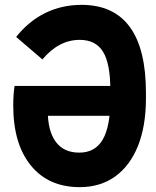

<svg xmlns="http://www.w3.org/2000/svg" viewBox="-20 -753 640 790"><path d="M308 17Q179.5 17 107 -72Q34.5 -161 34.5 -318.5Q34.5 -341.5 35.8 -361.2Q37 -381 40 -399.5H494V-276.5H175L176.5 -298.5Q176.5 -214 209.5 -169.5Q242.5 -125 306 -125Q371.5 -125 402.8 -178.8Q434 -232.5 434 -344V-383Q434 -491 404 -540Q374 -589 308 -589Q222 -589 154.5 -508.5L46.5 -601Q98.5 -666.5 166.8 -699.8Q235 -733 315.5 -733Q447.5 -733 514 -642.2Q580.5 -551.5 580.5 -371.5V-349Q580.5 -234.5 547.8 -152.8Q515 -71 454 -27Q393 17 308 17Z"/></svg>

Font: Google Sans Code
Style: Regular
Weight: 400
Monospace: yes
Designer: Google Sans Code Authors
Foundry: Google LLC
Version: Version 6.000